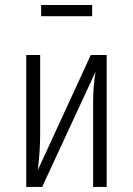

<svg xmlns="http://www.w3.org/2000/svg" viewBox="-20 -741 527 761"><path d="M345.2 -676.8H143.1V-721.2H345.2ZM402.8 -522.9V0H349.1V-329.1Q349.1 -403.3 358.9 -457L147 0H84V-522.9H139.2V-211.9Q139.2 -143.1 129.9 -66.9L339.8 -522.9Z"/></svg>

Font: Fira Sans Compressed Light
Style: Regular
Weight: 300
Width: 1
Designer: Carrois Corporate & Edenspiekermann AG
Foundry: Carrois Corporate GbR & Edenspiekermann AG
Version: Version 4.203;PS 004.203;hotconv 1.0.88;makeotf.lib2.5.64775